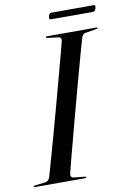

<svg xmlns="http://www.w3.org/2000/svg" viewBox="-98 -863 619 918"><g transform="rotate(-10 211.5 -404.0)"><path d="M173 -36Q170.5 -27.5 173.5 -20.8Q176.5 -14 185 -13L239 -7.5Q245 -7 245 -3.5Q245 0 240 0H-3Q-8.5 0 -8.5 -3Q-8.5 -7.5 -2 -7.5L48 -13.5Q64.5 -15 71.5 -37Q80 -66.5 94 -116.2Q108 -166 125 -227Q142 -288 159.5 -352.8Q177 -417.5 193.5 -478.2Q210 -539 223 -588.2Q236 -637.5 243.5 -666.5Q246.5 -683 230 -685.5L178 -692Q171.5 -693 171.5 -696.5Q171.5 -700 176.5 -700H418.5Q422.5 -700 422.5 -697.5Q422.5 -694 416 -693L361.5 -684Q348 -682.5 342 -663Q333.5 -634 319.8 -584.8Q306 -535.5 289.5 -474.5Q273 -413.5 255.5 -348.8Q238 -284 222 -223.2Q206 -162.5 193 -113.5Q180 -64.5 173 -36ZM203.5 -792Q207.5 -807.5 217.5 -807.5H422.5Q428.5 -807.5 429.8 -804.8Q431 -802 429 -792Q425 -776.5 414.5 -776.5H210Q199.5 -776.5 203.5 -792Z"/></g></svg>

Font: Fraunces 144pt
Style: Italic
Weight: 400
Italic angle: -16°
Version: Version 1.000;[b76b70a41]